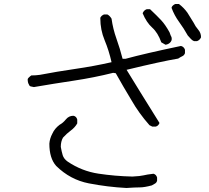

<svg xmlns="http://www.w3.org/2000/svg" viewBox="-20 -865 1040 957"><path d="M610 72Q516 67 423 49Q330 31 260 -38Q226 -76 226 -149Q228 -175 241 -199Q252 -224 277 -243Q294 -252 308.5 -270Q323 -288 346 -288Q361 -285 365 -269V-250Q354 -230 333 -214.5Q312 -199 294 -179Q283 -160 283 -133Q287 -110 292.5 -91.5Q298 -73 318 -59Q388 -12 470.5 0.5Q553 13 640 15Q680 13 695.5 9Q711 5 745 1Q759 5 763 20V36Q760 46 752.5 50Q745 54 737 59Q700 69 677 69Q654 69 610 72ZM756 -234H739L725 -241Q672 -301 635 -366Q595 -432 557 -500L544 -502Q448 -478 348 -463Q248 -448 149 -431Q142 -433 134.5 -434Q127 -435 124 -444Q118 -453 118 -470Q119 -474 122 -477Q131 -486 136 -489Q158 -489 179 -492Q262 -508 355 -521.5Q448 -535 536 -555Q523 -613 501.5 -664.5Q480 -716 480 -774Q480 -780 487 -786Q494 -792 499 -793H515Q527 -787 536 -772Q543 -721 560.5 -672Q578 -623 591 -572H606Q701 -598 882 -636Q897 -632 902 -617V-600Q898 -589 889 -585Q880 -581 868 -573Q784 -559 611 -517Q670 -420 775 -252Q769 -237 756 -234ZM805 -642 784 -654Q767 -702 738.5 -727.5Q710 -753 691 -799Q697 -814 711 -819H728Q763 -786 783.5 -764Q804 -742 825 -704Q827 -700 828.5 -694.5Q830 -689 833 -684Q836 -679 836 -671Q836 -661 827.5 -652.5Q819 -644 805 -642ZM962 -660H947Q937 -664 930.5 -672Q924 -680 916 -688Q896 -724 872.5 -756Q849 -788 835 -826Q836 -829 837 -831.5Q838 -834 843 -838.5Q848 -843 854 -845H872Q896 -827 914 -802L945 -752Q954 -733 968 -717Q982 -701 982 -679Q976 -665 962 -660Z"/></svg>

Font: Yozai
Style: Regular
Weight: 400
Designer: LXGW / Y.OzVox
Foundry: LXGW / Y.OzVox
Version: Version 0.861;October 22, 2024